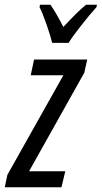

<svg xmlns="http://www.w3.org/2000/svg" viewBox="-55 -786 427 806"><path d="M233 -606Q250 -634 288.5 -682.5Q327 -731 350 -756L352 -766H306Q285 -749 261.5 -725.5Q238 -702 211 -673Q180 -733 157 -766H113L111 -756Q124 -731 141 -681.5Q158 -632 164 -606ZM203 0 219 -67H67L299 -481L311 -536H88L74 -470H211L-24 -52L-35 0Z"/></svg>

Font: Noto Sans Display Condensed
Style: Italic
Weight: 400
Width: 3
Designer: Monotype Design team
Foundry: Monotype Imaging Inc.
Version: 1.000